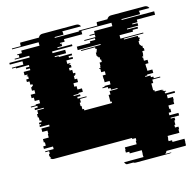

<svg xmlns="http://www.w3.org/2000/svg" viewBox="-146 -822 1103 1085"><g transform="rotate(-15 405.0 -280.0)"><path d="M731 -624H700V-619H730V-604H664V-599H725V-589H693V-579H614V-559H747V-554H632V-549H713V-539H719V-529H715V-519H709V-499H712V-494H716V-489H723V-474H728V-459H715V-439H713V-429H705V-424H710V-404H731V-384H713V-364H714V-344H743V-324H707V-319H694V-314H724V-304H738V-294H775V-289H728V-269H717V-229H724V-220H769Q774 -220 777 -219H761Q771 -216 775 -209H784L787 -204H777Q779 -198 779 -194H833V-184H785V-164H815V-144H812V-124H778V-104H784V-84H769V-69H822V-54H772V-49H794V-34H789V-29H788V-9H782V6H802V21H798V41H729V56H727V71H747V81H817V101H816V113Q816 115 815.5 117Q815 119 814 121H701Q697 132 689 136H727Q722 140 713 140H517Q508 140 503 136H465Q457 132 453 121H567Q566 118 566 113V101H567V81H497V71H477V56H479V41H548V21H552V6H532V0H75Q63 0 55 -9H61Q54 -18 54 -27V-29H55V-34H60V-49H38V-54H88V-69H35V-84H50V-104H44V-124H78V-144H81V-164H51V-184H99V-194H45V-204H55V-209H46V-219H62V-229H53V-249H48V-269H55V-289H94V-294H43V-304H62V-314H25V-319H55V-324H81V-344H55V-364H42V-384H69V-404H55V-424H62V-429H67V-439H55V-459H40V-474H55V-489H48V-494H54V-499H37V-519H76V-529H55V-539H76V-549H1V-554H-21V-559H46V-579H-28V-589H91V-599H7V-604H35V-619H27V-624H55V-639H162V-659H7V-664H59V-673Q59 -678 61 -684H171Q177 -700 196 -700H392Q410 -700 417 -684H307Q309 -678 309 -673V-664H257V-659H398V-664H507V-673Q507 -681 509 -684H571Q580 -700 596 -700H792Q810 -700 817 -684H754Q757 -680 757 -673V-664H648V-659H838V-639H731ZM480 -619H450V-624H481V-639H588V-659H412V-639H305V-624H277V-619H285V-604H257V-599H341V-589H222V-579H296V-559H229V-554H251V-549H326V-539H305V-529H326V-519H287V-499H304V-494H298V-489H305V-474H290V-459H305V-439H317V-429H312V-424H305V-404H319V-384H292V-364H305V-344H331V-324H305V-319H275V-314H312V-304H293V-294H344V-289H305V-269H298V-249H303V-229H312V-220H474V-229H467V-269H478V-289H525V-294H488V-304H474V-314H444V-319H457V-324H493V-344H464V-364H463V-384H481V-404H460V-424H455V-429H463V-439H465V-459H478V-474H473V-489H466V-494H462V-499H459V-519H465V-529H469V-539H463V-549H382V-554H497V-559H364V-579H443V-589H475V-599H414V-604H480Z"/></g></svg>

Font: Rubik Glitch
Style: Regular
Weight: 400
Designer: Hubert and Fischer, NaN
Foundry: Hubert and Fischer, NaN
Version: Version 2.200